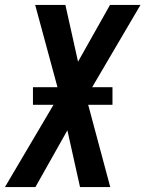

<svg xmlns="http://www.w3.org/2000/svg" viewBox="-39 -755 587 775"><path d="M-19 0 177 -332H94V-403H193L103 -735H225L276 -506L405 -735H528L333 -403H415V-332H317L406 0H284L233 -229L104 0Z"/></svg>

Font: Iosevka SS04 Oblique
Style: Bold
Weight: 700
Italic angle: -9°
Monospace: yes
Designer: Belleve Invis
Foundry: Belleve Invis
Version: Version 19.0.0; ttfautohint (v1.8.4)